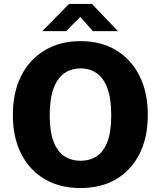

<svg xmlns="http://www.w3.org/2000/svg" viewBox="-20 -941 813 971"><path d="M387.5 10Q282.5 10 205.8 -35.2Q129 -80.5 87 -163.5Q45 -246.5 45 -360Q45 -474.5 87.5 -558Q130 -641.5 207.2 -687.2Q284.5 -733 387.5 -733Q490.5 -733 566.8 -687.2Q643 -641.5 685.2 -558Q727.5 -474.5 727.5 -360Q727.5 -246.5 686 -163.5Q644.5 -80.5 568 -35.2Q491.5 10 387.5 10ZM387.5 -128Q434 -128 469 -150.8Q504 -173.5 523.2 -224Q542.5 -274.5 542.5 -357.5Q542.5 -443 523 -495.2Q503.5 -547.5 468.5 -571.2Q433.5 -595 387.5 -595Q341 -595 306 -571Q271 -547 251.2 -494.8Q231.5 -442.5 231.5 -357.5Q231.5 -274.5 251.2 -224Q271 -173.5 306 -150.8Q341 -128 387.5 -128ZM450 -783.5 386 -855.5 314 -783.5H194L329 -921H445L576.5 -783.5Z"/></svg>

Font: Public Sans ExtraBold
Style: Regular
Weight: 800
Designer: The Public Sans Project Authors: Dan O. Williams and USWDS (Libre Franklin designed by Pablo Impallari and Rodrigo Fuenz
Version: Version 1.007